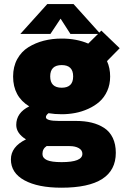

<svg xmlns="http://www.w3.org/2000/svg" viewBox="-20 -696 610 916"><path d="M274.5 -151Q241 -151 211.5 -156Q199 -146.5 199 -137Q199 -119 262 -119H343.5Q384 -119 417 -111Q450 -103 476.8 -85.8Q503.5 -68.5 518 -38.2Q532.5 -8 532.5 33Q532.5 199.5 273 199.5Q161 199.5 96.5 164.2Q32 129 32 64.5Q32 4 104 -31Q57.5 -60 57.5 -100Q57.5 -158 119.5 -188.5Q42.5 -235.5 42.5 -331Q42.5 -378 62.2 -414Q82 -450 115.5 -470.8Q149 -491.5 189 -501.8Q229 -512 274.5 -512Q345.5 -512 401 -488L447.5 -534H316L269 -607L220.5 -534H77L205.5 -676.5H331L453.5 -540.5L463.5 -550L551 -466L490.5 -404.5Q505.5 -371.5 505.5 -331Q505.5 -293 491.5 -262Q477.5 -231 454.5 -210.8Q431.5 -190.5 401 -176.8Q370.5 -163 338.8 -157Q307 -151 274.5 -151ZM274.5 -277.5Q329 -277.5 329 -331.5Q329 -385.5 274.5 -385.5Q219.5 -385.5 219.5 -331.5Q219.5 -277.5 274.5 -277.5ZM182.5 38.5Q182.5 58 204 67.8Q225.5 77.5 274 77.5Q373 77.5 373 38Q373 20.5 356 10.8Q339 1 312 1H211.5Q206 1 203 0.5Q182.5 13.5 182.5 38.5Z"/></svg>

Font: League Mono Narrow ExtraBold
Style: Regular
Weight: 800
Width: 3
Designer: Tyler Finck
Foundry: The League of Moveable Type / Tyler Finck
Version: Version 2.210